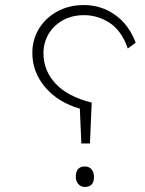

<svg xmlns="http://www.w3.org/2000/svg" viewBox="-20 -730 573 760"><path d="M336 -162H302L296 -300Q211 -324 159.5 -384Q108 -444 108 -520Q108 -573 134 -616Q160 -659 206.5 -684.5Q253 -710 312 -710Q380 -710 435 -671.5Q490 -633 517 -561L486 -538Q461 -609 414 -639.5Q367 -670 313 -670Q264 -670 227.5 -649Q191 -628 171.5 -594Q152 -560 152 -520Q152 -450 200.5 -398.5Q249 -347 343 -324ZM352 -30Q352 10 316 10Q300 10 290 -1.5Q280 -13 280 -30Q280 -71 316 -71Q333 -71 342.5 -59.5Q352 -48 352 -30Z"/></svg>

Font: Readex Pro Light
Style: Regular
Weight: 300
Designer: Bonnie Shaver-Troup, Thomas Jockin
Foundry: Lexend
Version: Version 1.200; ttfautohint (v1.8.3)